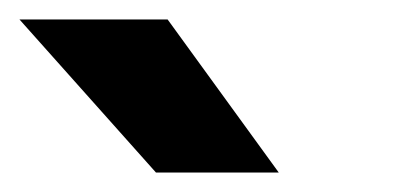

<svg xmlns="http://www.w3.org/2000/svg" viewBox="-57 -802 429 197"><path d="M-37 -782H115L229 -625H103Z"/></svg>

Font: AmikoBold
Style: Bold
Weight: 700
Designer: Pablo Impallari, Rodrigo Fuenzalida, Andres Torresi
Foundry: Impallari Type
Version: Version 1.000; ttfautohint (v1.3)